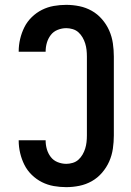

<svg xmlns="http://www.w3.org/2000/svg" viewBox="-20 -763 540 791"><path d="M253 8Q227 8 201.5 3.5Q176 -1 153 -12.5Q130 -24 111 -42.5Q92 -61 80.5 -84Q69 -107 63 -132.5Q57 -158 57 -184V-185H168V-184Q168 -166 173 -148.5Q178 -131 189 -116.5Q200 -102 217.5 -95Q235 -88 253 -88Q266 -88 279.5 -92Q293 -96 303 -105Q313 -114 320 -126Q327 -138 331 -151Q335 -164 336.5 -177.5Q338 -191 338 -205V-530Q338 -544 336.5 -557.5Q335 -571 331 -584Q327 -597 320 -609Q313 -621 303 -630Q293 -639 279.5 -643Q266 -647 253 -647Q235 -647 217.5 -640Q200 -633 189 -618.5Q178 -604 173 -586.5Q168 -569 168 -551V-550H57V-551Q57 -577 63 -602.5Q69 -628 80.5 -651Q92 -674 111 -692.5Q130 -711 153 -722.5Q176 -734 201.5 -738.5Q227 -743 253 -743Q280 -743 307 -737.5Q334 -732 358 -718.5Q382 -705 400.5 -683.5Q419 -662 430 -637Q441 -612 445 -584.5Q449 -557 449 -530V-205Q449 -178 445 -150.5Q441 -123 430 -98Q419 -73 400.5 -51.5Q382 -30 358 -16.5Q334 -3 307 2.5Q280 8 253 8Z"/></svg>

Font: Iosevka SS18
Style: Bold
Weight: 700
Monospace: yes
Designer: Belleve Invis
Foundry: Belleve Invis
Version: Version 25.1.1; ttfautohint (v1.8.4)